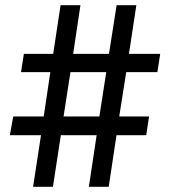

<svg xmlns="http://www.w3.org/2000/svg" viewBox="-20 -720 656 740"><path d="M107.5 0 138 -199H18L31 -271H148.5L174 -442H61L72 -512.5H185L213.5 -700H290L262 -512.5H400L429.5 -700H505.5L477 -512.5H597.5L586.5 -442H466.5L439.5 -271H554.5L543.5 -199H429L399 0H322.5L352.5 -199H214.5L184 0ZM225 -271H363L389.5 -442H251.5Z"/></svg>

Font: Overpass Mono Light
Style: Regular
Weight: 400
Monospace: yes
Version: Version 4.000